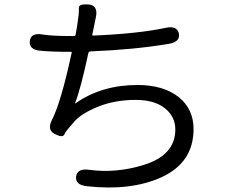

<svg xmlns="http://www.w3.org/2000/svg" viewBox="-20 -801 1040 863"><path d="M370 36Q318 30 322 -7Q327 -45 379 -38Q502 -21 627 -60Q768 -104 768 -219Q768 -277 721 -314.5Q674 -352 589 -352Q498 -352 422 -322Q343 -290 311 -251Q294 -231 284.5 -220Q275 -209 268 -195Q261 -181 226 -199Q190 -217 214 -263Q254 -341 302 -563Q304 -568 299 -568Q210 -568 161 -573Q109 -578 114 -617Q119 -655 171 -646Q212 -639 302 -639H312Q319 -639 320 -646L326 -680Q330 -705 333 -730Q335 -748 334.5 -766Q334 -784 378 -781Q422 -777 411 -724L395 -646Q394 -641 399 -641Q605 -650 725 -676Q776 -687 784 -650Q791 -613 739 -604Q586 -578 387 -570Q379 -570 377 -562Q344 -406 318 -339Q316 -334 320 -337Q437 -419 598 -419Q715 -419 784 -364Q850 -310 850 -221Q850 -70 705 -4Q568 58 370 36Z"/></svg>

Font: Resource Han Rounded HK
Style: Regular
Weight: 400
Designer: Cyano Hao (round all glyphs); Ryoko NISHIZUKA  (kana, bopomofo & ideographs); Paul D. Hunt (Latin, Greek & Cyrillic); Sa
Foundry: Cyano Hao
Version: 0.990